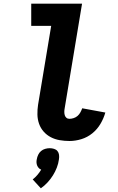

<svg xmlns="http://www.w3.org/2000/svg" viewBox="-20 -755 640 1039"><path d="M356 8Q329 8 303 3.5Q277 -1 255 -12.5Q233 -24 216.5 -42.5Q200 -61 191.5 -85Q183 -109 182.5 -135.5Q182 -162 186 -188L257 -615H149V-735H424L330 -169Q328 -159 328 -149.5Q328 -140 330.5 -131.5Q333 -123 339.5 -117.5Q346 -112 356 -112Q367 -112 379 -116Q391 -120 400 -128Q409 -136 415 -147Q421 -158 425 -169L550 -146Q541 -114 523.5 -84.5Q506 -55 479.5 -33.5Q453 -12 420.5 -2Q388 8 356 8ZM201 264 157 216Q171 205 182.5 191.5Q194 178 203 163Q195 160 189.5 154Q184 148 181 140.5Q178 133 177.5 124.5Q177 116 179 107Q181 95 186.5 83Q192 71 202 62.5Q212 54 224.5 50.5Q237 47 249 47Q261 47 272.5 50.5Q284 54 291 62.5Q298 71 299.5 83Q301 95 299 107Q296 130 287.5 152Q279 174 266.5 194Q254 214 237.5 232Q221 250 201 264Z"/></svg>

Font: Iosevka Slab Heavy Extended
Style: Italic
Weight: 900
Width: 7
Italic angle: -9°
Monospace: yes
Designer: Belleve Invis
Foundry: Belleve Invis
Version: Version 11.1.0; ttfautohint (v1.8.3)